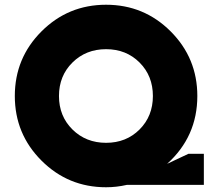

<svg xmlns="http://www.w3.org/2000/svg" viewBox="-20 -780 894 810"><path d="M840 -131.2V0H515Q471.2 10 427.5 10Q267.5 10 155 -102.5Q42.5 -215 42.5 -375Q42.5 -535 155 -647.5Q267.5 -760 427.5 -760Q587.5 -760 700 -647.5Q812.5 -535 812.5 -375Q812.5 -203.8 685 -88.8L775 -131.2ZM285.6 -516.2Q228.8 -460 228.8 -375Q228.8 -290 285.6 -233.8Q342.5 -177.5 427.5 -177.5Q512.5 -177.5 568.8 -233.8Q625 -290 625 -375Q625 -460 568.8 -516.2Q512.5 -572.5 427.5 -572.5Q342.5 -572.5 285.6 -516.2Z"/></svg>

Font: Now Alt Black
Style: Regular
Weight: 900
Designer: Alfredo Marco Pradil
Foundry: Alfredo Marco Pradil
Version: Version 1.002;PS 001.002;hotconv 1.0.88;makeotf.lib2.5.64775